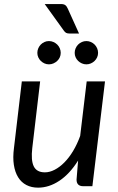

<svg xmlns="http://www.w3.org/2000/svg" viewBox="-20 -900 570 928"><path d="M41.5 0ZM174 -506.5 136 -184.5Q129 -125 143.2 -96Q157.5 -67 197 -67Q220 -67 244.2 -79.5Q268.5 -92 291.2 -115Q314 -138 333.5 -170.5Q353 -203 367.5 -243L399 -506.5H487.5L426.5 0H382.5Q350 0 350 -32L357.5 -124Q317 -59.5 267 -26.2Q217 7 164 7Q132 7 107.5 -5.8Q83 -18.5 67.8 -43Q52.5 -67.5 47 -103Q41.5 -138.5 47.5 -184.5L85.5 -506.5ZM273.5 -880.5Q288.5 -880.5 295.5 -875.2Q302.5 -870 307.5 -858.5L362 -738H315.5Q306 -738 300 -741Q294 -744 288.5 -752L196 -880.5ZM273.5 -644.5Q273.5 -633 269 -623Q264.5 -613 256.5 -605.5Q248.5 -598 238.2 -593.5Q228 -589 216.5 -589Q205 -589 195 -593.5Q185 -598 177.2 -605.5Q169.5 -613 165 -623Q160.5 -633 160.5 -644.5Q160.5 -656 165 -666.5Q169.5 -677 177.2 -684.8Q185 -692.5 195 -697Q205 -701.5 216.5 -701.5Q228 -701.5 238.2 -697Q248.5 -692.5 256.5 -684.8Q264.5 -677 269 -666.5Q273.5 -656 273.5 -644.5ZM454 -644.5Q454 -633 449.5 -623Q445 -613 437.2 -605.5Q429.5 -598 419.2 -593.5Q409 -589 397.5 -589Q386 -589 375.8 -593.5Q365.5 -598 357.8 -605.5Q350 -613 345.5 -623Q341 -633 341 -644.5Q341 -656 345.5 -666.5Q350 -677 357.8 -684.8Q365.5 -692.5 375.8 -697Q386 -701.5 397.5 -701.5Q409 -701.5 419.2 -697Q429.5 -692.5 437.2 -684.8Q445 -677 449.5 -666.5Q454 -656 454 -644.5Z"/></svg>

Font: Lato
Style: Italic
Weight: 400
Italic angle: -7°
Designer: Lukasz Dziedzic
Foundry: tyPoland Lukasz Dziedzic
Version: Version 2.007; 2014-02-27